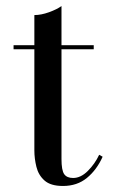

<svg xmlns="http://www.w3.org/2000/svg" viewBox="-20 -610 376 637"><path d="M320.5 -90Q301 -46.5 268.5 -19.8Q236 7 189 7Q148 7 127.8 -11Q107.5 -29 100.8 -56.5Q94 -84 94 -111V-446.5H25V-460H94V-560Q116.5 -560 142.8 -569.5Q169 -579 184 -590V-460H291V-446.5H184V-82.5Q184 -45 193 -32.2Q202 -19.5 222.5 -19.5Q248 -19.5 271.5 -43Q295 -66.5 309 -96.5Z"/></svg>

Font: Bodoni* 16
Style: Regular
Weight: 400
Version: Version 2.2